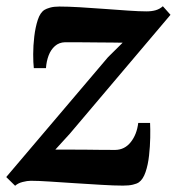

<svg xmlns="http://www.w3.org/2000/svg" viewBox="-31 -585 567 616"><path d="M362.5 -448Q348.5 -448.5 329 -448.5Q309.5 -448.5 287.8 -448.8Q266 -449 244.8 -449.2Q223.5 -449.5 206 -449.5Q188.5 -449.5 178 -449.5Q158.5 -449 145.2 -437.2Q132 -425.5 125 -407Q118 -388.5 116.5 -366.5H77.5Q75.5 -383.5 75.5 -411Q75.5 -438.5 79 -468Q82.5 -497.5 90.2 -521.2Q98 -545 112 -553.5Q117.5 -557 129.5 -560.5Q141.5 -564 159.5 -564Q186.5 -564 224.5 -561.8Q262.5 -559.5 303.2 -556.5Q344 -553.5 380.2 -551Q416.5 -548.5 439 -548.5Q455.5 -548.5 468.5 -552.2Q481.5 -556 491.5 -565L516 -537.5L193 -156L146.5 -105Q166.5 -105 191 -105Q215.5 -105 241.5 -104.8Q267.5 -104.5 292.8 -104.2Q318 -104 339 -104Q369 -104.5 388.5 -129Q408 -153.5 412.5 -190.5H450.5Q451.5 -171.5 451 -143.5Q450.5 -115.5 447.2 -86Q444 -56.5 436 -33Q428 -9.5 414.5 0Q408 4.5 395.2 7.5Q382.5 10.5 363.5 10.5Q335.5 10.5 294.5 8Q253.5 5.5 210 2.8Q166.5 0 128.8 -2.5Q91 -5 68 -5Q56.5 -5 41.8 -1.2Q27 2.5 17.5 11L-11 -17L315.5 -401.5Z"/></svg>

Font: Merriweather 24pt
Style: Bold Italic
Weight: 700
Italic angle: -7.8°
Designer: Eben Sorkin
Foundry: Eben Sorkin
Version: Version 2.101